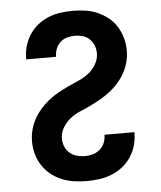

<svg xmlns="http://www.w3.org/2000/svg" viewBox="-53 -789 707 844"><g transform="rotate(-5 300.0 -367.5)"><path d="M297 8Q269 8 241 4Q213 0 187 -10.5Q161 -21 139 -38.5Q117 -56 101.5 -79.5Q86 -103 78.5 -130.5Q71 -158 71 -186Q71 -212 77.5 -237Q84 -262 96.5 -284.5Q109 -307 126 -326.5Q143 -346 163 -362Q183 -378 205.5 -390.5Q228 -403 251.5 -414Q275 -425 298.5 -435Q322 -445 342.5 -461Q363 -477 376 -500Q389 -523 389 -548Q389 -566 382.5 -582.5Q376 -599 363.5 -611Q351 -623 333.5 -628Q316 -633 299 -633Q281 -633 264 -628Q247 -623 234.5 -611.5Q222 -600 215.5 -583.5Q209 -567 209 -549V-548H77V-551Q77 -579 84.5 -605.5Q92 -632 107 -655.5Q122 -679 143.5 -696.5Q165 -714 190.5 -724.5Q216 -735 243.5 -739Q271 -743 299 -743Q326 -743 354 -739Q382 -735 407.5 -724Q433 -713 455 -695.5Q477 -678 491.5 -654.5Q506 -631 513.5 -604Q521 -577 521 -549Q521 -523 514.5 -498Q508 -473 495.5 -450.5Q483 -428 466 -408.5Q449 -389 429 -373.5Q409 -358 386.5 -345Q364 -332 341 -321Q318 -310 294 -300Q270 -290 250 -274Q230 -258 216.5 -235.5Q203 -213 203 -187Q203 -169 210 -152Q217 -135 230.5 -123.5Q244 -112 261.5 -107Q279 -102 297 -102Q315 -102 332.5 -107Q350 -112 363.5 -123.5Q377 -135 384 -152Q391 -169 391 -187V-188H523V-185Q523 -157 515.5 -130Q508 -103 492.5 -79.5Q477 -56 455 -38.5Q433 -21 407 -10.5Q381 0 353 4Q325 8 297 8Z"/></g></svg>

Font: Iosevka Aile Extrabold
Style: Regular
Weight: 800
Designer: Belleve Invis
Foundry: Belleve Invis
Version: Version 27.3.5; ttfautohint (v1.8.4)